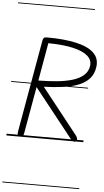

<svg xmlns="http://www.w3.org/2000/svg" viewBox="-97 -1278 954 1762"><g transform="rotate(5 379.5 -397.0)"><path d="M121.5 0Q106 0 100 -11.2Q94 -22.5 97 -39.5L248 -895Q251 -912 258 -920.2Q265 -928.5 285.5 -928.5Q443.5 -928.5 554 -904.2Q664.5 -880 718.8 -829.2Q773 -778.5 762.5 -699Q754 -633 715.8 -590.5Q677.5 -548 615.5 -523.8Q553.5 -499.5 472.8 -488.8Q392 -478 298 -475L627.5 -58.5Q641.5 -41 643.8 -27.2Q646 -13.5 639.2 -5.5Q632.5 2.5 619.5 2.5Q613 2.5 604.2 -2.5Q595.5 -7.5 584.5 -21.5L232 -466L156.5 -39.5Q154 -23 148 -11.5Q142 0 121.5 0ZM243 -527.5Q332 -528.5 412.2 -536Q492.5 -543.5 555.8 -562.5Q619 -581.5 658.2 -615.8Q697.5 -650 704.5 -704Q711.5 -757 668.2 -795Q625 -833 533.8 -854.2Q442.5 -875.5 304.5 -877ZM121.5 0Q106 0 100 -11.2Q94 -22.5 97 -39.5L248 -895Q251 -912 258 -920.2Q265 -928.5 285.5 -928.5Q443.5 -928.5 554 -904.2Q664.5 -880 718.8 -829.2Q773 -778.5 762.5 -699Q754 -633 715.8 -590.5Q677.5 -548 615.5 -523.8Q553.5 -499.5 472.8 -488.8Q392 -478 298 -475L627.5 -58.5Q641.5 -41 643.8 -27.2Q646 -13.5 639.2 -5.5Q632.5 2.5 619.5 2.5Q613 2.5 604.2 -2.5Q595.5 -7.5 584.5 -21.5L232 -466L156.5 -39.5Q154 -23 148 -11.5Q142 0 121.5 0ZM243 -527.5Q332 -528.5 412.2 -536Q492.5 -543.5 555.8 -562.5Q619 -581.5 658.2 -615.8Q697.5 -650 704.5 -704Q711.5 -757 668.2 -795Q625 -833 533.8 -854.2Q442.5 -875.5 304.5 -877ZM-5 424.5H704V432.5H-5ZM-5 -16H704V0H-5ZM-5 -501.5H704V-493.5H-5ZM-5 -1226H704V-1218H-5Z"/></g></svg>

Font: Edu AU VIC WA NT Guides
Style: Regular
Weight: 400
Designer: Tina and Corey Anderson, Eben Sorkin, Mirko Velimirovic
Foundry: Google for Education
Version: Version 1.001